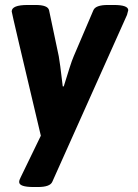

<svg xmlns="http://www.w3.org/2000/svg" viewBox="-20 -545 555 771"><path d="M27 -499Q27 -525 91 -525H123Q172 -525 177 -504L216 -319Q218 -309 222 -279Q226 -249 232 -198H236Q250 -243 259.5 -273Q269 -303 276 -319L355 -504Q364 -525 413 -525H437Q495 -525 495 -504Q495 -503 490 -485L190 185Q181 206 132 206H115Q57 206 57 186Q57 178 63 167L144 0Q27 -493 27 -499Z"/></svg>

Font: AsCom
Style: Bold Italic
Weight: 700
Italic angle: -48°
Designer: AsCom
Foundry: AsCom
Version: Version 1.001